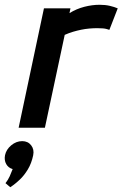

<svg xmlns="http://www.w3.org/2000/svg" viewBox="-39 -535 513 804"><path d="M-16 232 4 249Q4 249 15.5 241Q27 233 44.5 216.5Q62 200 77.5 174.5Q93 149 100 115Q105 91 91.5 73.5Q78 56 54 56Q29 56 8 73.5Q-13 91 -18 115Q-22 136 -13 152Q-4 168 14 173Q8 189 1.5 203.5Q-5 218 -16 232ZM419 -410 454 -500Q440 -506 421 -510.5Q402 -515 378 -515Q347 -515 314 -506.5Q281 -498 252 -480L256 -500H145L39 0H149L232 -389Q250 -397 267 -402Q284 -407 301 -410.5Q318 -414 335 -415.5Q352 -417 368 -417Q396 -417 407.5 -413.5Q419 -410 419 -410Z"/></svg>

Font: Advent Pro
Style: Bold Italic
Weight: 700
Italic angle: -12°
Designer: VivaRado, Andreas Kalpakidis
Foundry: VivaRado, Andreas Kalpakidis
Version: Version 3.000